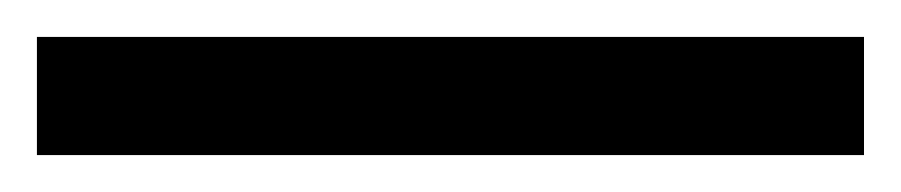

<svg xmlns="http://www.w3.org/2000/svg" viewBox="-22 70 488 104"><path d="M446 154H-2V90H446Z"/></svg>

Font: Noto Sans Ambassadori
Style: Regular
Weight: 400
Designer: Monotype Design Team
Foundry: Monotype Imaging Inc.
Version: Version 2.013